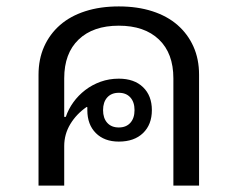

<svg xmlns="http://www.w3.org/2000/svg" viewBox="-20 -578 740 598"><path d="M100 -345Q100 -394 117.5 -433Q135 -472 167 -500Q199 -528 245.5 -543Q292 -558 350 -558Q408 -558 454.5 -543Q501 -528 533 -500Q565 -472 582.5 -433Q600 -394 600 -345V0H520V-334Q520 -412 475 -455Q430 -498 350 -498Q270 -498 225 -455Q180 -412 180 -334V-214H185Q193 -238 208.5 -259.5Q224 -281 245.5 -297.5Q267 -314 293.5 -323.5Q320 -333 350 -333Q398 -333 425.5 -306.5Q453 -280 453 -235Q453 -190 425.5 -163.5Q398 -137 350 -137Q305 -137 278.5 -163.5Q252 -190 252 -235V-244L250 -245Q218 -223 199 -191.5Q180 -160 180 -123V0H100ZM350 -181Q373 -181 386 -195.5Q399 -210 399 -235Q399 -260 386 -274.5Q373 -289 350 -289Q327 -289 314 -274.5Q301 -260 301 -235Q301 -210 314 -195.5Q327 -181 350 -181Z"/></svg>

Font: IBM Plex Sans Thai Looped
Style: Regular
Weight: 400
Designer: Mike Abbink, Paul van der Laan, Pieter van Rosmalen, Ben Mitchell, Mark Frömberg
Foundry: Bold Monday
Version: Version 1.1